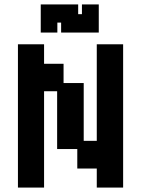

<svg xmlns="http://www.w3.org/2000/svg" viewBox="-20 -836 637 867"><path d="M61 11V-636H179V-548H267V-461H358V-200H417V-636H536V11H417V-75H329V-163H238V-424H179V11ZM164 -689V-816H333V-772H350V-816H426V-689H256V-734H239V-689Z"/></svg>

Font: Pixelify Sans SemiBold
Style: Regular
Weight: 600
Designer: Stefie Justprince
Foundry: Typecalism Foundryline
Version: Version 1.000